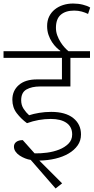

<svg xmlns="http://www.w3.org/2000/svg" viewBox="-30 -920 531 1088"><path d="M144 -14Q129 -16 112.5 -22.5Q96 -29 81.5 -38.5Q67 -48 58 -61Q49 -74 49 -89Q49 -106 62.5 -116Q76 -126 99 -126L166 -51Q199 -50 236.5 -55Q274 -60 305.5 -72.5Q337 -85 358 -106Q379 -127 379 -158Q379 -201 347 -223.5Q315 -246 258 -246Q189 -246 123 -222Q90 -246 65 -278.5Q40 -311 40 -355Q40 -406 76.5 -438Q113 -470 179 -470H321V-592H-10V-630H312V-632Q303 -638 290 -650.5Q277 -663 265 -681Q253 -699 245 -722Q237 -745 237 -772Q237 -803 248.5 -826.5Q260 -850 280.5 -866.5Q301 -883 327.5 -891.5Q354 -900 384 -900Q413 -900 439.5 -893.5Q466 -887 481 -877L469 -841Q453 -849 433 -854.5Q413 -860 390 -860Q342 -860 314.5 -836.5Q287 -813 287 -762Q287 -740 294.5 -719.5Q302 -699 313 -681.5Q324 -664 336.5 -650.5Q349 -637 358 -630H480V-592H369V-430H197Q150 -430 120 -413Q90 -396 90 -352Q90 -324 104 -303Q118 -282 135 -267Q159 -275 192 -280.5Q225 -286 260 -286Q341 -286 385 -251Q429 -216 429 -158Q429 -123 410 -96Q391 -69 358.5 -50Q326 -31 283.5 -21Q241 -11 193 -10L322 119L285 148Z"/></svg>

Font: Mukta ExtraLight
Style: Regular
Weight: 275
Designer: Girish Dalvi and Yashodeep Gholap
Foundry: Ek Type
Version: Version 2.538;PS 1.002;hotconv 16.6.51;makeotf.lib2.5.65220;